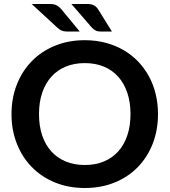

<svg xmlns="http://www.w3.org/2000/svg" viewBox="-20 -932 848 960"><path d="M37.5 0ZM770 -361.5Q770 -282 743.8 -214.2Q717.5 -146.5 669.5 -97Q621.5 -47.5 554 -19.8Q486.5 8 404 8Q322 8 254.5 -19.8Q187 -47.5 138.8 -97Q90.5 -146.5 64 -214.2Q37.5 -282 37.5 -361.5Q37.5 -441 64 -508.8Q90.5 -576.5 138.8 -626Q187 -675.5 254.5 -703.2Q322 -731 404 -731Q459 -731 507.5 -718.2Q556 -705.5 596.5 -682.2Q637 -659 669.2 -625.8Q701.5 -592.5 724 -551.5Q746.5 -510.5 758.2 -462.5Q770 -414.5 770 -361.5ZM632.5 -361.5Q632.5 -421 616.5 -468.2Q600.5 -515.5 571 -548.5Q541.5 -581.5 499.2 -599Q457 -616.5 404 -616.5Q351 -616.5 308.8 -599Q266.5 -581.5 236.8 -548.5Q207 -515.5 191 -468.2Q175 -421 175 -361.5Q175 -302 191 -254.8Q207 -207.5 236.8 -174.8Q266.5 -142 308.8 -124.5Q351 -107 404 -107Q457 -107 499.2 -124.5Q541.5 -142 571 -174.8Q600.5 -207.5 616.5 -254.8Q632.5 -302 632.5 -361.5ZM417.5 -912Q437.5 -912 450 -905Q462.5 -898 470.5 -885.5L539.5 -774.5H481Q467 -774.5 458.5 -779.2Q450 -784 440.5 -792.5L337 -912ZM231 -912Q251 -912 264 -904.8Q277 -897.5 287 -885.5L378.5 -774.5H312.5Q298.5 -774.5 288.2 -779Q278 -783.5 268 -792.5L138.5 -912Z"/></svg>

Font: Lato
Style: Bold
Weight: 700
Designer: Lukasz Dziedzic
Foundry: tyPoland Lukasz Dziedzic
Version: Version 2.007; 2014-02-27